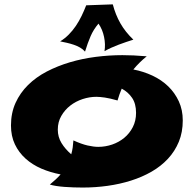

<svg xmlns="http://www.w3.org/2000/svg" viewBox="-20 -822 880 871"><path d="M646 -566.9Q628.9 -553.2 613.8 -538.3Q598.6 -523.4 585 -506.8Q630.9 -498 671.9 -478.8Q712.9 -459.5 743.2 -430.2Q773.4 -400.9 791.3 -362.1Q809.1 -323.2 809.1 -275.9Q809.1 -222.2 791.3 -179Q773.4 -135.7 741.9 -101.8Q710.4 -67.9 667.5 -43.2Q624.5 -18.6 574.2 -2.7Q523.9 13.2 468.3 21Q412.6 28.8 356 28.8Q335.9 28.8 314.5 28.1Q293 27.3 272.7 25.9Q252.4 24.4 235.1 21.7Q217.8 19 206.1 15.1Q219.7 3.9 232.2 -7.6Q244.6 -19 254.9 -30.8Q208.5 -39.6 167.7 -57.1Q127 -74.7 96.2 -102.3Q65.4 -129.9 47.6 -167.2Q29.8 -204.6 29.8 -252.9Q29.8 -309.6 50.5 -355.2Q71.3 -400.9 107.4 -436.5Q143.6 -472.2 192.4 -497.6Q241.2 -522.9 297.4 -539.6Q353.5 -556.2 414.3 -564Q475.1 -571.8 535.2 -571.8Q560.1 -571.8 586.2 -570.6Q612.3 -569.3 641.1 -566.9ZM597.2 -310.1Q597.2 -351.6 579.3 -377.9Q561.5 -404.3 532.2 -419.9Q526.9 -407.2 522 -393.8Q517.1 -380.4 513.2 -366.2Q479 -376 455.8 -379.4Q432.6 -382.8 417 -382.8Q386.2 -382.8 355 -372.6Q323.7 -362.3 298.8 -343Q273.9 -323.7 258.1 -296.1Q242.2 -268.6 242.2 -233.9Q242.2 -200.7 259 -173.1Q275.9 -145.5 303.2 -122.1Q307.6 -137.2 309.8 -152.8Q312 -168.5 313 -185.1Q349.1 -168.5 377 -162.1Q404.8 -155.8 425.8 -155.8Q458 -155.8 488.8 -166.3Q519.5 -176.8 543.7 -196.8Q567.9 -216.8 582.5 -245.4Q597.2 -273.9 597.2 -310.1ZM585 -642.1Q569.8 -637.2 552.7 -631.6Q535.6 -626 518.6 -619.4Q501.5 -612.8 484.9 -605.5Q468.3 -598.1 454.1 -589.8Q456.5 -605 456.1 -621.3Q455.6 -637.7 452.1 -654.3Q448.7 -670.9 442.4 -686.3Q436 -701.7 426.8 -714.8Q404.3 -688.5 391.1 -658Q377.9 -627.4 365.7 -587.9Q356.4 -598.6 343.3 -606.2Q330.1 -613.8 314.9 -618.9Q299.8 -624 283.9 -627.7Q268.1 -631.3 252.9 -634.3Q274.4 -647.5 292 -665.3Q309.6 -683.1 324 -704.3Q338.4 -725.6 349.9 -749.3Q361.3 -772.9 371.1 -797.9L491.7 -802.2Q503.9 -755.4 526.1 -716.3Q548.3 -677.2 585 -642.1Z"/></svg>

Font: Shojumaru
Style: Regular
Weight: 400
Version: Version 1.001